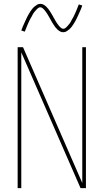

<svg xmlns="http://www.w3.org/2000/svg" viewBox="-20 -981 540 1001"><path d="M72 0V-735H100L409 -27V-735H428V0H400L91 -708V0ZM310 -813Q301 -813 293.5 -817Q286 -821 280 -826.5Q274 -832 269 -838.5Q264 -845 259.5 -852Q255 -859 250.5 -866.5Q246 -874 242 -882Q239 -887 236.5 -891.5Q234 -896 231 -901Q228 -906 225.5 -910Q223 -914 220 -918Q217 -922 214 -926Q211 -930 207.5 -933.5Q204 -937 199.5 -940Q195 -943 190 -943Q185 -943 181 -940.5Q177 -938 174 -935Q171 -932 168 -928.5Q165 -925 161 -920.5Q157 -916 155.5 -913.5Q154 -911 152 -908Q150 -905 148.5 -901.5Q147 -898 145 -894.5Q143 -891 140.5 -887Q138 -883 136 -879Q134 -875 132 -870.5Q130 -866 127.5 -861Q125 -856 123 -850.5Q121 -845 118.5 -839.5Q116 -834 114 -828Q112 -822 109 -816L91 -822Q95 -834 99.5 -844Q104 -854 108 -863Q112 -872 116 -880.5Q120 -889 123.5 -896Q127 -903 131 -909.5Q135 -916 138.5 -921.5Q142 -927 147.5 -934Q153 -941 159.5 -946.5Q166 -952 173.5 -956.5Q181 -961 190 -961Q199 -961 206.5 -957Q214 -953 220 -947.5Q226 -942 231 -935.5Q236 -929 240.5 -922Q245 -915 249.5 -907.5Q254 -900 258 -893V-892Q261 -888 263.5 -883Q266 -878 269 -873Q272 -868 274.5 -864Q277 -860 280 -856Q283 -852 286 -848Q289 -844 292.5 -840.5Q296 -837 300.5 -834Q305 -831 310 -831Q315 -831 319 -833.5Q323 -836 326 -839Q329 -842 332 -845.5Q335 -849 339 -853.5Q343 -858 344.5 -860.5Q346 -863 348 -866Q350 -869 351.5 -872.5Q353 -876 355 -879.5Q357 -883 359.5 -887Q362 -891 364 -895Q366 -899 368 -903.5Q370 -908 372.5 -913Q375 -918 377 -923.5Q379 -929 381.5 -934.5Q384 -940 386 -946Q388 -952 391 -958L409 -952Q405 -940 400.5 -930Q396 -920 392 -911Q388 -902 384 -893.5Q380 -885 376.5 -878Q373 -871 369 -864.5Q365 -858 361.5 -852.5Q358 -847 352.5 -840Q347 -833 340.5 -827.5Q334 -822 326.5 -817.5Q319 -813 310 -813Z"/></svg>

Font: Zed Mono Thin
Style: Regular
Weight: 100
Monospace: yes
Designer: Belleve Invis
Foundry: Belleve Invis
Version: Version 1.0.0; ttfautohint (v1.8.4)